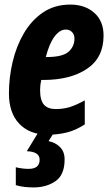

<svg xmlns="http://www.w3.org/2000/svg" viewBox="-20 -578 480 838"><path d="M190 10Q110 10 64.5 -37.5Q19 -85 19 -170Q19 -239 35 -307.5Q51 -376 84 -432.5Q117 -489 167.5 -523.5Q218 -558 287 -558Q351 -558 391.5 -522Q432 -486 432 -423Q432 -326 359.5 -277.5Q287 -229 169 -229H160Q155 -207 155 -185Q155 -140 172 -121Q189 -102 223 -102Q256 -102 284 -110.5Q312 -119 350 -140V-35Q310 -9 270.5 0.5Q231 10 190 10ZM183 -329Q253 -329 279 -352Q305 -375 305 -410Q305 -427 294.5 -438Q284 -449 267 -449Q241 -449 218 -418.5Q195 -388 180 -329ZM127 240Q107 240 88 238Q69 236 49 230V152Q61 155 75.5 157Q90 159 105 159Q153 159 153 119Q153 84 97 82L147 0H216L192 38Q222 44 242 64Q262 84 262 118Q262 185 222.5 212.5Q183 240 127 240Z"/></svg>

Font: Noto Sans ExtraCondensed ExtraBold
Style: Italic
Weight: 800
Width: 2
Italic angle: -12°
Designer: Monotype Design Team
Foundry: Monotype Imaging Inc.
Version: Version 2.013; ttfautohint (v1.8.4.7-5d5b)